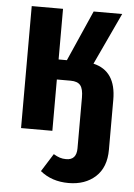

<svg xmlns="http://www.w3.org/2000/svg" viewBox="-53 -571 578 831"><g transform="rotate(5 235.5 -155.5)"><path d="M438 -157V60Q438 137 393 178Q348 219 276 219Q203 219 153 178L202 100Q217 109 229.5 113Q242 117 257 117Q302 117 302 66V-155Q302 -192 289.5 -207.5Q277 -223 247 -223H187V0H51V-530H187V-310H223L320 -530H444L339 -305Q438 -282 438 -157Z"/></g></svg>

Font: Fira Sans Extra Condensed SemiBold
Style: Regular
Weight: 600
Width: 1
Designer: Carrois Corporate & Edenspiekermann AG
Foundry: Carrois Corporate GbR & Edenspiekermann AG
Version: Version 4.203